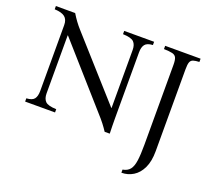

<svg xmlns="http://www.w3.org/2000/svg" viewBox="-144 -856 1414 1273"><g transform="rotate(20 563.0 -220.0)"><path d="M632 8Q617 -15 599 -38.5Q581 -62 550 -96L185 -509H183V-100Q183 -63 201.5 -44Q220 -25 279 -23V0H68V-23Q109 -25 123.5 -44Q138 -63 138 -100V-565Q138 -604 115.5 -622Q93 -640 43 -642V-665H179Q194 -640 211.5 -616Q229 -592 250 -569L619 -156H621V-565Q621 -602 602.5 -621Q584 -640 525 -642V-665H736V-642Q696 -640 681 -621Q666 -602 666 -565V-100Q666 -72 666.5 -46.5Q667 -21 668 8ZM829 225V203Q863 197 880 175.5Q897 154 903 111.5Q909 69 909 0V-565Q909 -600 901.5 -615.5Q894 -631 874 -636Q854 -641 814 -642V-665H1064V-642Q1037 -641 1021.5 -636Q1006 -631 1000 -615.5Q994 -600 994 -565V13Q994 85 971.5 132Q949 179 911.5 202Q874 225 829 225Z"/></g></svg>

Font: Bona Nova
Style: Regular
Weight: 400
Designer: Mateusz Machalski
Foundry: Capitalics
Version: Version 4.001; ttfautohint (v1.8.3)